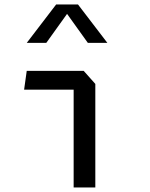

<svg xmlns="http://www.w3.org/2000/svg" viewBox="-20 -826 660 846"><path d="M304.5 -452 329.7 -430.8H86.2L97.8 -513.7H348.8L400 -456.2V0H304.5ZM227.3 -806.2H323.7L453 -637.2H367L260.5 -785.8H290.5L184 -637.2H98Z"/></svg>

Font: Monaspace Krypton Var
Style: Regular
Weight: 400
Designer: Riley Cran and the Lettermatic Team
Version: Version 1.101 (Monaspace Krypton Var)